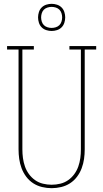

<svg xmlns="http://www.w3.org/2000/svg" viewBox="-20 -976 540 1004"><path d="M250 8Q225 8 200 2Q175 -4 154 -17.5Q133 -31 117.5 -51.5Q102 -72 93 -96Q84 -120 80.5 -145Q77 -170 77 -195V-717H17V-735H157V-717H97V-195Q97 -172 100 -149.5Q103 -127 110.5 -105.5Q118 -84 131.5 -65.5Q145 -47 163.5 -34Q182 -21 204.5 -15.5Q227 -10 250 -10Q273 -10 295.5 -15.5Q318 -21 336.5 -34Q355 -47 368.5 -65.5Q382 -84 389.5 -105.5Q397 -127 400 -149.5Q403 -172 403 -195V-717H343V-735H483V-717H423V-195Q423 -170 419.5 -145Q416 -120 407 -96Q398 -72 382.5 -51.5Q367 -31 346 -17.5Q325 -4 300 2Q275 8 250 8ZM250 -814Q236 -814 222 -818.5Q208 -823 198 -833Q188 -843 183.5 -857Q179 -871 179 -885Q179 -899 183.5 -913Q188 -927 198 -937Q208 -947 222 -951.5Q236 -956 250 -956Q264 -956 278 -951.5Q292 -947 302 -937Q312 -927 316.5 -913Q321 -899 321 -885Q321 -871 316.5 -857Q312 -843 302 -833Q292 -823 278 -818.5Q264 -814 250 -814ZM250 -830Q261 -830 272 -833.5Q283 -837 290.5 -844.5Q298 -852 301.5 -863Q305 -874 305 -885Q305 -896 301.5 -907Q298 -918 290.5 -925.5Q283 -933 272 -936.5Q261 -940 250 -940Q239 -940 228 -936.5Q217 -933 209.5 -925.5Q202 -918 198.5 -907Q195 -896 195 -885Q195 -874 198.5 -863Q202 -852 209.5 -844.5Q217 -837 228 -833.5Q239 -830 250 -830Z"/></svg>

Font: Iosevka Slab Thin
Style: Regular
Weight: 100
Monospace: yes
Designer: Belleve Invis
Foundry: Belleve Invis
Version: Version 11.1.0; ttfautohint (v1.8.3)